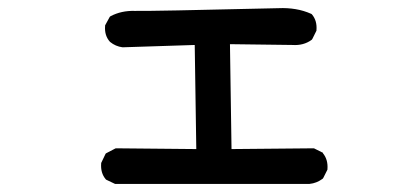

<svg xmlns="http://www.w3.org/2000/svg" viewBox="-20 -494 1040 479"><path d="M266.1 -35.6 245.6 -45.4 244.6 -45.9 243.7 -46.9Q230.5 -62.5 232.4 -86.4V-87.4L232.9 -88.4L242.7 -108.9L243.7 -110.8L245.1 -111.8L267.6 -123.5L269 -124H270.5L469.7 -122.1L465.8 -381.8L286.1 -376H285.6Q268.1 -378.4 254.9 -389.2L254.4 -389.6Q240.2 -405.3 242.2 -429.2V-430.7L242.7 -431.6L253.4 -451.2L254.4 -452.6L255.9 -453.6Q282.7 -467.8 316.4 -466.8Q348.6 -465.8 674.8 -473.6Q696.8 -474.6 717.3 -471.2Q737.8 -467.8 756.3 -459.5L757.3 -459L758.3 -458Q771.5 -442.4 769.5 -418.5V-417.5L769 -416.5L759.3 -397L758.3 -395.5L757.3 -394.5Q737.3 -379.9 709.5 -381.8L553.7 -383.8L557.6 -122.1L761.7 -124H763.2L764.2 -123.5L783.7 -113.8L785.2 -113.3L785.6 -111.8Q798.8 -95.7 796.9 -71.8V-70.8L796.4 -69.8L786.6 -50.3L785.6 -48.8L784.7 -47.9Q777.3 -42.5 769.3 -39.3Q761.2 -36.1 752.4 -35.2H752H268.6H267.1Z"/></svg>

Font: NaikaiFont
Style: SemiBold
Weight: 600
Version: Version 1.89